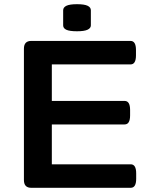

<svg xmlns="http://www.w3.org/2000/svg" viewBox="-20 -895 678 915"><path d="M129 0Q94 0 94 -37V-663Q94 -700 129 -700H602Q628 -700 628 -657V-631Q628 -588 602 -588H227V-414H574Q600 -414 600 -371V-345Q600 -302 574 -302H227V-112H603Q629 -112 629 -69V-43Q629 0 603 0ZM347 -746Q312 -746 296.5 -753Q281 -760 281 -774V-846Q281 -860 296.5 -867.5Q312 -875 347 -875Q382 -875 397.5 -867.5Q413 -860 413 -846V-774Q413 -761 397.5 -753.5Q382 -746 347 -746Z"/></svg>

Font: Asap Expanded SemiBold
Style: Regular
Weight: 600
Width: 7
Designer: Pablo Cosgaya
Foundry: Omnibus-Type
Version: Version 3.001; ttfautohint (v1.8.4.7-5d5b)